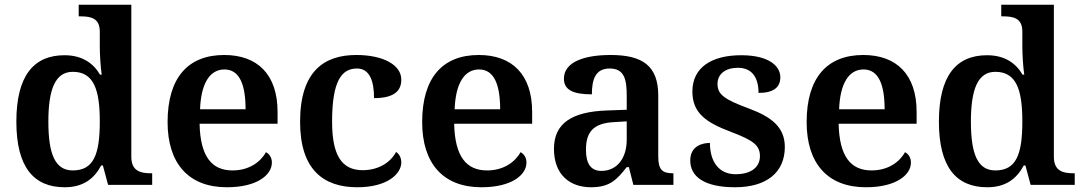

<svg xmlns="http://www.w3.org/2000/svg" viewBox="-20 -780 4569 810"><path d="M253 10C331 10 377 -26 407 -82H414L436 0H622V-49H617C573 -49 534 -58 534 -119V-760H312V-711H320C364 -711 401 -703 401 -647V-583C401 -551 404 -500 409 -465H402C374 -513 327 -547 252 -547C122 -547 49 -460 49 -267C49 -75 122 10 253 10ZM287 -61C213 -61 184 -129 184 -267C184 -403 213 -477 287 -477C375 -477 401 -403 401 -268C401 -128 375 -61 287 -61Z M937 10C1066 10 1127 -43 1127 -94C1127 -115 1117 -130 1102 -138C1079 -96 1030 -61 961 -61C873 -61 825 -120 822 -258H1151V-308C1151 -466 1066 -548 926 -548C773 -548 687 -452 687 -265C687 -91 775 10 937 10ZM1016 -319H824C828 -428 865 -487 927 -487C991 -487 1016 -422 1016 -319Z M1487 10C1615 10 1673 -47 1673 -95C1673 -113 1665 -130 1651 -139C1628 -95 1577 -62 1510 -62C1419 -62 1381 -129 1381 -267C1381 -440 1422 -491 1486 -491C1542 -491 1558 -433 1558 -366C1647 -366 1673 -400 1673 -444C1673 -506 1597 -548 1483 -548C1349 -548 1246 -481 1246 -266C1246 -64 1345 10 1487 10Z M2011 10C2140 10 2201 -43 2201 -94C2201 -115 2191 -130 2176 -138C2153 -96 2104 -61 2035 -61C1947 -61 1899 -120 1896 -258H2225V-308C2225 -466 2140 -548 2000 -548C1847 -548 1761 -452 1761 -265C1761 -91 1849 10 2011 10ZM2090 -319H1898C1902 -428 1939 -487 2001 -487C2065 -487 2090 -422 2090 -319Z M2473 10C2551 10 2581 -20 2624 -75H2633L2652 0H2821V-49H2818C2773 -49 2757 -65 2757 -121V-377C2757 -503 2690 -548 2556 -548C2448 -548 2359 -520 2359 -448C2359 -400 2399 -382 2477 -382C2477 -445 2492 -491 2552 -491C2616 -491 2624 -442 2624 -374V-317L2542 -314C2391 -309 2317 -259 2317 -152C2317 -42 2385 10 2473 10ZM2517 -59C2473 -59 2452 -89 2452 -148C2452 -222 2482 -261 2573 -265L2624 -268V-191C2624 -111 2582 -59 2517 -59Z M3081 10C3212 10 3291 -51 3291 -160C3291 -244 3234 -287 3140 -322C3038 -360 3007 -380 3007 -426C3007 -469 3042 -494 3093 -494C3151 -494 3180 -455 3180 -388C3244 -388 3272 -412 3272 -454C3272 -502 3223 -547 3107 -547C2983 -547 2901 -496 2901 -394C2901 -305 2956 -264 3063 -224C3158 -188 3186 -167 3186 -121C3186 -78 3153 -45 3083 -45C3013 -45 2975 -98 2975 -177C2944 -177 2892 -165 2892 -103C2892 -35 2951 10 3081 10Z M3633 10C3762 10 3823 -43 3823 -94C3823 -115 3813 -130 3798 -138C3775 -96 3726 -61 3657 -61C3569 -61 3521 -120 3518 -258H3847V-308C3847 -466 3762 -548 3622 -548C3469 -548 3383 -452 3383 -265C3383 -91 3471 10 3633 10ZM3712 -319H3520C3524 -428 3561 -487 3623 -487C3687 -487 3712 -422 3712 -319Z M4145 10C4223 10 4269 -26 4299 -82H4306L4328 0H4514V-49H4509C4465 -49 4426 -58 4426 -119V-760H4204V-711H4212C4256 -711 4293 -703 4293 -647V-583C4293 -551 4296 -500 4301 -465H4294C4266 -513 4219 -547 4144 -547C4014 -547 3941 -460 3941 -267C3941 -75 4014 10 4145 10ZM4179 -61C4105 -61 4076 -129 4076 -267C4076 -403 4105 -477 4179 -477C4267 -477 4293 -403 4293 -268C4293 -128 4267 -61 4179 -61Z"/></svg>

Font: Noto Serif Oriya SemiBold
Style: Regular
Weight: 600
Designer: David Williams
Foundry: Google LLC, David Williams
Version: Version 1.051